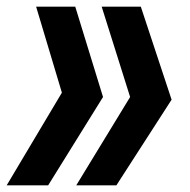

<svg xmlns="http://www.w3.org/2000/svg" viewBox="-25 -554 569 574"><path d="M396 -534 488 -256 323 0H203L364 -264L279 -534ZM200 -534 283 -264 119 0H-5L160 -277L83 -534Z"/></svg>

Font: Mona Sans Condensed
Style: Bold Italic
Weight: 700
Width: 3
Italic angle: -11.7°
Designer: Deni Anggara
Foundry: GitHub
Version: Version 1.001; ttfautohint (v1.8.4.7-5d5b);gftools[0.9.31]